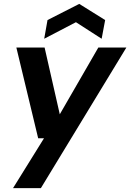

<svg xmlns="http://www.w3.org/2000/svg" viewBox="-20 -746 669 986"><path d="M47 220 206 -36H176L64 -502H209L287 -159L485 -502H629L190 220ZM207 -547 224 -643 387 -726 520 -643 502 -547 370 -632Z"/></svg>

Font: DM Sans 16pt
Style: Bold Italic
Weight: 700
Italic angle: -10°
Version: Version 4.004;gftools[0.9.30]